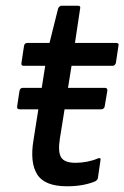

<svg xmlns="http://www.w3.org/2000/svg" viewBox="-20 -639 435 671"><path d="M49 -257Q38 -257 40 -268L48 -321Q50 -332 60 -332H126H217H346Q357 -332 355 -321L346 -268Q346 -264 342.5 -260.5Q339 -257 335 -257ZM214 12Q136 12 110 -29.5Q84 -71 97 -149L138 -409H63Q53 -409 55 -419L64 -479Q66 -489 76 -489H153L183 -609Q187 -619 196 -619H252Q263 -619 260 -609L242 -489H385Q397 -489 394 -479L385 -419Q382 -409 373 -409H230L189 -153Q182 -107 194 -88.5Q206 -70 244 -70Q264 -70 284.5 -74Q305 -78 321 -85Q334 -90 331 -78L322 -16Q320 -9 312 -5Q293 3 268.5 7.5Q244 12 214 12Z"/></svg>

Font: Sofia Sans Medium
Style: Italic
Weight: 500
Italic angle: -9°
Version: Version 4.101